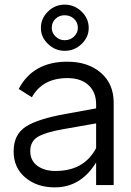

<svg xmlns="http://www.w3.org/2000/svg" viewBox="-20 -801 568 831"><path d="M396 -350Q396 -402 363 -432.5Q330 -463 272 -463Q164 -463 118 -380L61 -416Q123 -534 271 -534Q361 -534 416.5 -486Q472 -438 472 -357V0H396V-98Q330 10 217 10Q140 10 89.5 -32.5Q39 -75 39 -146Q39 -219 92 -253Q145 -287 265 -308L396 -332ZM111 -147Q111 -106 141.5 -83.5Q172 -61 220 -61Q344 -61 396 -160V-267L254 -242Q179 -229 145 -209.5Q111 -190 111 -147ZM157 -680Q157 -721 187.5 -751Q218 -781 260 -781Q302 -781 333 -751Q364 -721 364 -680Q364 -640 333 -610.5Q302 -581 260 -581Q219 -581 188 -610.5Q157 -640 157 -680ZM204 -680Q204 -659 220.5 -643Q237 -627 260 -627Q284 -627 300.5 -643Q317 -659 317 -680Q317 -704 300.5 -719.5Q284 -735 260 -735Q236 -735 220 -719.5Q204 -704 204 -680Z"/></svg>

Font: Easer Grotesk Light
Style: Regular
Weight: 300
Designer: Boardeaser, Bonnie Shaver-Troup, Thomas Jockin
Foundry: Lexend
Version: Version 1.008;Glyphs 3.1.2 (3151)